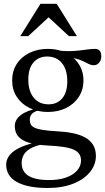

<svg xmlns="http://www.w3.org/2000/svg" viewBox="-20 -700 537 980"><path d="M222.5 259.5Q171 259.5 131.5 251.5Q92 243.5 65.2 228.5Q38.5 213.5 25 191.2Q11.5 169 11.5 140.5Q11.5 120.5 22 102.2Q32.5 84 55 68.5Q77.5 53 112.5 41Q147.5 29 196.5 20.5H224.5V32Q173.5 39 144 53.5Q114.5 68 102.5 88Q90.5 108 90.5 132Q90.5 160 105.2 179.5Q120 199 151 209Q182 219 231 219Q281 219 317.5 206Q354 193 373.8 170.2Q393.5 147.5 393.5 120Q393.5 100.5 385 87Q376.5 73.5 357 64.2Q337.5 55 304.2 50Q271 45 221 42.5Q171 40 138.8 31.5Q106.5 23 88.2 9.8Q70 -3.5 62.8 -20.2Q55.5 -37 55.5 -56Q55.5 -90 87.2 -113.5Q119 -137 177 -147.5L188 -138Q160.5 -134.5 146.2 -122Q132 -109.5 132 -88Q132 -76 136.5 -66.2Q141 -56.5 154.5 -49.2Q168 -42 195.8 -37.2Q223.5 -32.5 270 -30Q317 -27.5 354 -19.8Q391 -12 416.5 2.8Q442 17.5 455.8 40.5Q469.5 63.5 469.5 96Q469.5 140 440 177.2Q410.5 214.5 355 237Q299.5 259.5 222.5 259.5ZM224 -128.5Q172 -128.5 130.5 -149Q89 -169.5 65.5 -205.8Q42 -242 42 -289Q42 -337 65.5 -373.5Q89 -410 130.5 -430.2Q172 -450.5 224 -450.5Q263.5 -450.5 296.5 -438.8Q329.5 -427 354 -405.5Q378.5 -384 392.2 -354.8Q406 -325.5 406 -290Q406 -242 382.2 -205.5Q358.5 -169 317.5 -148.8Q276.5 -128.5 224 -128.5ZM228 -167.5Q272 -167.5 297.8 -198.2Q323.5 -229 323.5 -285Q323.5 -344.5 296 -378Q268.5 -411.5 220.5 -411.5Q177 -411.5 150.8 -381Q124.5 -350.5 124.5 -294Q124.5 -235 152.2 -201.2Q180 -167.5 228 -167.5ZM290 -410.5 272 -443Q304.5 -438.5 332.8 -439Q361 -439.5 384.8 -442.2Q408.5 -445 428.5 -447.8Q448.5 -450.5 464.5 -450.5Q480.5 -450.5 488.8 -441.2Q497 -432 497 -412.5Q497 -393 485.8 -380Q474.5 -367 459 -367Q446 -367 433.2 -373.2Q420.5 -379.5 403.2 -388Q386 -396.5 358.8 -403Q331.5 -409.5 290 -410.5ZM83.5 -515.5 186.5 -680.5H269.5L372.5 -515.5H332L220 -619H236L124 -515.5Z"/></svg>

Font: Newsreader 16pt 16pt
Style: Regular
Weight: 400
Version: Version 1.003